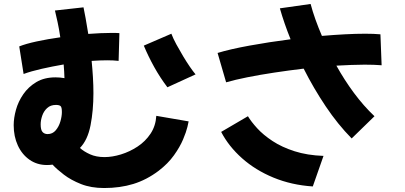

<svg xmlns="http://www.w3.org/2000/svg" viewBox="-20 -872 2040 968"><path d="M217 -40Q167 -40 129 -66.5Q91 -93 70 -138.5Q49 -184 49 -241Q49 -277 60.5 -318.5Q72 -360 97.5 -397Q123 -434 163 -458Q203 -482 260 -482Q283 -482 305 -478Q304 -511 301 -547Q243 -537 190 -525Q137 -513 99 -499L77 -638Q109 -651 164.5 -663Q220 -675 284 -684Q278 -725 270.5 -759.5Q263 -794 257 -819L401 -835Q405 -816 411.5 -781Q418 -746 425 -701Q491 -706 541 -706H562Q573 -706 582 -705L578 -565Q553 -568 521 -568Q486 -568 442 -565Q446 -525 448.5 -483.5Q451 -442 451 -402Q451 -315 436.5 -240.5Q422 -166 383 -126Q403 -108 434 -94Q465 -80 507 -80Q546 -80 590 -93.5Q634 -107 673.5 -133Q713 -159 739 -198Q765 -237 768 -288L931 -260Q931 -258 925 -232.5Q919 -207 903 -169Q887 -131 857 -89Q827 -47 780 -11Q719 35 652 55.5Q585 76 505 76Q439 76 388.5 56Q338 36 302 8.5Q266 -19 245 -42Q231 -40 217 -40ZM824 -432Q787 -481 757.5 -534Q728 -587 705 -642L844 -702Q853 -678 869 -648.5Q885 -619 903 -589Q921 -559 937.5 -535Q954 -511 966 -497ZM185 -245Q185 -217 194.5 -206.5Q204 -196 220 -196Q245 -196 261 -215Q277 -234 284.5 -260Q292 -286 292 -307Q292 -332 285 -337.5Q278 -343 262 -343Q235 -343 218 -327.5Q201 -312 193 -289Q185 -266 185 -245Z M1120 -457 1077 -605Q1139 -624 1237.5 -642Q1336 -660 1445 -674Q1413 -753 1391 -830L1546 -852Q1556 -814 1570.5 -773.5Q1585 -733 1603 -691Q1662 -696 1718 -699Q1774 -702 1821 -702Q1865 -702 1898 -699L1904 -543Q1867 -546 1818 -546Q1786 -546 1750 -544.5Q1714 -543 1676 -541Q1716 -469 1764.5 -403.5Q1813 -338 1868 -286L1753 -174Q1683 -245 1622 -336Q1561 -427 1511 -526Q1436 -517 1363 -506Q1290 -495 1227.5 -482.5Q1165 -470 1120 -457ZM1557 68Q1450 61 1359 23.5Q1268 -14 1200.5 -74Q1133 -134 1095 -207L1230 -286Q1246 -259 1276.5 -225.5Q1307 -192 1354 -161Q1401 -130 1465 -109.5Q1529 -89 1611 -86Z"/></svg>

Font: Mochiy Pop One
Style: Regular
Weight: 400
Designer: FONTDASU
Foundry: FONTDASU / Google Inc. / Adobe
Version: Version 2.000